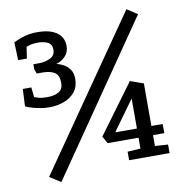

<svg xmlns="http://www.w3.org/2000/svg" viewBox="-82 -767 843 888"><g transform="rotate(-10 339.5 -322.5)"><path d="M135 45 83 12 570 -690 619 -658ZM140 -305Q121 -305 100 -308.5Q79 -312 60.5 -317.5Q42 -323 30 -329L34 -410H74L79 -364Q84 -362 98.5 -357.5Q113 -353 139 -353Q174 -353 194 -365.5Q214 -378 214 -407Q214 -443 193.5 -456Q173 -469 137 -469H110L102 -490V-514H128Q157 -514 181 -525.5Q205 -537 205 -564Q205 -591 185 -600Q165 -609 140 -609Q116 -609 100.5 -604Q85 -599 85 -599L77 -545H36L33 -629Q44 -635 74.5 -646Q105 -657 145 -657Q205 -657 236.5 -634Q268 -611 268 -571Q268 -541 249 -522Q230 -503 207 -497Q222 -494 239 -485Q256 -476 268.5 -459Q281 -442 281 -414Q281 -377 261.5 -353Q242 -329 210 -317Q178 -305 140 -305ZM423 -138H522V-279L422 -141ZM461 0V-40L522 -44V-95H377L358 -129L528 -360L590 -338V-138H643V-95H590V-44L651 -40V0Z"/></g></svg>

Font: Faustina VF Beta
Style: Regular
Weight: 400
Designer: Alfonso Garcia
Foundry: Omnibus-Type
Version: Version 1.006